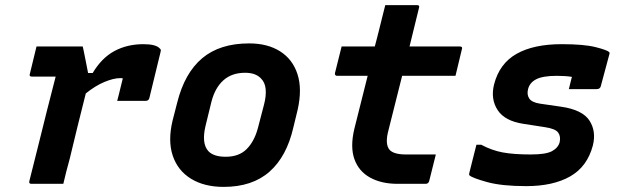

<svg xmlns="http://www.w3.org/2000/svg" viewBox="-20 -720 2440 752"><path d="M123 -538H304Q304 -538 308 -520Q312 -502 316.5 -477.5Q321 -453 325 -434H343Q378 -493 428 -520Q478 -547 542 -547Q591 -547 606 -530Q610 -527 610 -523.5Q610 -520 609 -517L565 -336Q562 -325 551 -325H439L444 -344Q448 -361 452.5 -378.5Q457 -396 461 -413Q459 -414 451 -414Q425 -414 389 -399Q353 -384 316 -354Q301 -295 284.5 -228Q268 -161 253 -98Q246 -72 239.5 -47.5Q233 -23 228 0H103Q92 0 95 -11Q110 -69 128 -142.5Q146 -216 164.5 -289Q183 -362 198 -420H105Q93 -420 97 -431Q104 -458 110 -484.5Q116 -511 123 -538Z M956 -550Q1028 -550 1077 -519Q1126 -488 1145 -430Q1164 -372 1146 -291L1129 -221Q1103 -107 1035.5 -47.5Q968 12 856 12Q780 12 728 -20Q676 -52 656.5 -110.5Q637 -169 656 -248L674 -318Q703 -434 772 -492Q841 -550 956 -550ZM940 -435Q888 -435 855 -405.5Q822 -376 808 -321L785 -227Q777 -194 779.5 -168.5Q782 -143 797 -127Q818 -106 864 -106Q916 -106 946 -136Q976 -166 990 -218L1014 -310Q1023 -344 1020.5 -371Q1018 -398 1001 -414Q980 -435 940 -435Z M1687 -115Q1680 -88 1674 -63Q1668 -38 1661 -11Q1658 0 1647 0H1537Q1474 0 1429.5 -24.5Q1385 -49 1368 -97Q1351 -145 1368 -216Q1381 -268 1394 -319.5Q1407 -371 1420 -423H1300Q1295 -423 1293 -426.5Q1291 -430 1292 -434Q1299 -462 1305 -486Q1311 -510 1318 -538H1448Q1452 -553 1456 -568.5Q1460 -584 1464 -600Q1470 -626 1476.5 -650.5Q1483 -675 1489 -700H1613Q1625 -700 1621 -689Q1612 -651 1602.5 -613.5Q1593 -576 1584 -538H1781Q1793 -538 1789 -527Q1782 -499 1776.5 -475Q1771 -451 1764 -423H1555Q1542 -370 1528.5 -317.5Q1515 -265 1502 -212Q1486 -154 1507 -132Q1524 -115 1570 -115Z M2180 -547Q2267 -547 2312.5 -535.5Q2358 -524 2366 -516Q2369 -513 2366 -505L2333 -382Q2330 -371 2317 -371H2208L2210 -379Q2213 -391 2215.5 -401.5Q2218 -412 2220 -419Q2207 -421 2192.5 -422Q2178 -423 2161 -423Q2106 -423 2080 -409.5Q2054 -396 2048 -370Q2043 -349 2053 -334Q2063 -319 2095 -314L2178 -302Q2261 -290 2288.5 -248Q2316 -206 2302 -150Q2280 -67 2213 -29Q2146 9 2041 9Q1945 9 1887.5 -7Q1830 -23 1819 -33Q1816 -36 1818 -42Q1826 -74 1832.5 -100Q1839 -126 1846 -153H1865Q1906 -131 1949 -123Q1992 -115 2059 -115Q2118 -115 2142 -128Q2166 -141 2172 -163Q2177 -186 2166 -201Q2155 -216 2114 -222L2030 -235Q1957 -246 1929 -289Q1901 -332 1915 -389Q1936 -471 2003 -509Q2070 -547 2180 -547Z"/></svg>

Font: Recursive Mn Lnr St
Style: Bold Italic
Weight: 700
Italic angle: -15°
Monospace: yes
Version: Version 1.079;hotconv 1.0.112;makeotfexe 2.5.65598; ttfautoh